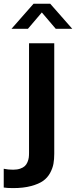

<svg xmlns="http://www.w3.org/2000/svg" viewBox="-83 -757 398 1004"><path d="M-22.9 -606.4 92.3 -737.3H179.7L294.9 -606.4H208.5L135.7 -691.9L63 -606.4ZM-14.6 226.6Q-46.9 226.6 -63.5 223.6V125.5Q-41 130.4 -14.6 130.4Q6.8 130.4 22.5 125Q38.1 119.6 46.9 111.3Q55.7 103 60.8 90.6Q65.9 78.1 67.4 67.4Q68.8 56.6 68.8 43V-530.8H200.7V46.9Q200.7 76.2 196.5 99.4Q192.4 122.6 179 147.5Q165.5 172.4 142.6 188.7Q119.6 205.1 79.6 215.8Q39.6 226.6 -14.6 226.6Z"/></svg>

Font: Epilogue SemiBold
Style: Regular
Weight: 600
Designer: Tyler Finck
Foundry: Etcetera Type Co
Version: Version 2.112